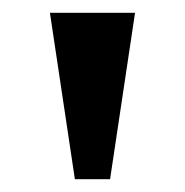

<svg xmlns="http://www.w3.org/2000/svg" viewBox="-20 -734 289 300"><path d="M97 -454H152L191 -714H58Z"/></svg>

Font: Noto Serif Bengali Condensed
Style: Bold
Weight: 700
Width: 3
Designer: Juan Bruce, Universal Thirst, Indian Type Foundry and the Monotype Design Team.
Foundry: Monotype Imaging Inc.
Version: Version 2.003